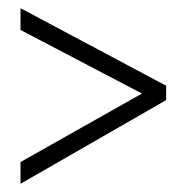

<svg xmlns="http://www.w3.org/2000/svg" viewBox="-20 -588 455 468"><path d="M30 -193 326 -360 30 -515V-568L385 -379V-344L30 -140Z"/></svg>

Font: Noto Sans Lao UI ExtCond Light
Style: Regular
Weight: 300
Width: 2
Designer: Monotype Design Team
Foundry: Monotype Imaging Inc.
Version: Version 2.000; ttfautohint (v1.8.4.7-5d5b)